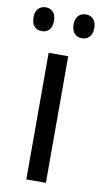

<svg xmlns="http://www.w3.org/2000/svg" viewBox="-101 -762 426 802"><g transform="rotate(10 112.0 -361.0)"><path d="M-17 -672C-17 -637 2 -621 27 -621C51 -621 70 -637 70 -672C70 -706 51 -722 27 -722C2 -722 -17 -706 -17 -672ZM153 -672C153 -637 172 -621 197 -621C221 -621 241 -637 241 -672C241 -706 221 -722 197 -722C173 -722 153 -706 153 -672ZM154 0V-537H71V0Z"/></g></svg>

Font: Noto Sans Gurmukhi UI Condensed
Style: Regular
Weight: 400
Width: 3
Designer: Jelle Bosma - Monotype Design Team
Foundry: Monotype Imaging Inc.
Version: Version 2.004